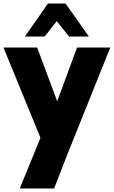

<svg xmlns="http://www.w3.org/2000/svg" viewBox="-31 -770 646 1090"><path d="M291.2 -650 222.5 -562.5H110L241.2 -750H341.2L473.8 -562.5H361.2ZM406.2 -500H595L355 97.5L276.2 300H81.2L198.8 12.5L-11.2 -500H180L293.8 -195Z"/></svg>

Font: Now Black
Style: Regular
Weight: 900
Designer: Alfredo Marco Pradil
Foundry: Alfredo Marco Pradil
Version: Version 1.002;PS 001.002;hotconv 1.0.88;makeotf.lib2.5.64775